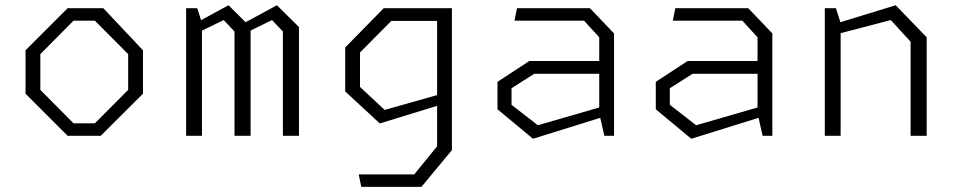

<svg xmlns="http://www.w3.org/2000/svg" viewBox="-20 -532 3760 752"><path d="M245 0H374.5L540 -165V-335L384.5 -500H245L80 -335V-165ZM138 -180V-320L268 -451H351.5L482 -320V-180L351.5 -49H268Z M1088 0H1151V-426L1064.5 -511.5L942 -445L875 -511.5L767.5 -453L752.5 -500H709V0H771V-412L856 -453.5L898.5 -408.5V0H961.5V-412.5L1045.5 -453.5L1088 -408.5Z M1395 200H1630.5L1750 56V-500H1483L1332 -346V-174L1467.5 -48.5L1692 -117.5V41L1602.5 151H1385ZM1390 -191.5V-326.5L1512.5 -450H1692V-159.5L1486.5 -101.5Z M2347 0H2385V-401L2290.5 -500H2005L1995 -451H2267.5L2327 -386V-293H2053L1928.5 -211.5V-104L2067.5 11.5L2331 -70.5ZM1983.5 -121.5V-186.5L2072.5 -243H2327V-111L2086.5 -41.5Z M2967 0H3005V-401L2910.5 -500H2625L2615 -451H2887.5L2947 -386V-293H2673L2548.5 -211.5V-104L2687.5 11.5L2951 -70.5ZM2603.5 -121.5V-186.5L2692.5 -243H2947V-111L2706.5 -41.5Z M3546.5 0H3609.5V-386L3488 -511.5L3271.5 -445L3254 -500H3210.5V0H3272.5V-402L3469 -453.5L3546.5 -368.5Z"/></svg>

Font: Monaspace Krypton ExtraLight
Style: Regular
Weight: 200
Designer: Riley Cran & the Lettermatic Team
Foundry: Lettermatic
Version: Version 1.101 (Monaspace Krypton)